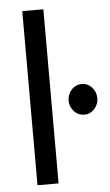

<svg xmlns="http://www.w3.org/2000/svg" viewBox="-52 -745 446 780"><g transform="rotate(-5 171.0 -355.0)"><path d="M69 0V-710H155V0ZM225 -331Q225 -357 242 -375.5Q259 -394 285 -394Q308 -394 325 -375.5Q342 -357 342 -331Q342 -306 325 -287.5Q308 -269 285 -269Q259 -269 242 -287.5Q225 -306 225 -331Z"/></g></svg>

Font: Mukta Mahee
Style: Regular
Weight: 400
Designer: Shuchita Grover, Noopur Datye, Girish Dalvi, Yashodeep Gholap
Foundry: Ek Type
Version: Version 2.538;PS 1.000;hotconv 16.6.51;makeotf.lib2.5.65220;